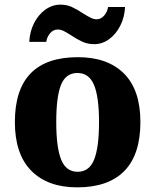

<svg xmlns="http://www.w3.org/2000/svg" viewBox="-20 -796 668 826"><path d="M44 -271Q44 -550 315 -550Q443 -550 513.5 -479.5Q584 -409 584 -271Q584 -131 515 -60.5Q446 10 312 10Q185 10 114.5 -61.5Q44 -133 44 -271ZM406 -271Q406 -379 384.5 -430.5Q363 -482 313 -482Q263 -482 242.5 -431Q222 -380 222 -271Q222 -162 243 -109.5Q264 -57 314 -57Q364 -57 385 -109.5Q406 -162 406 -271ZM286 -644Q264 -658 252.5 -663.5Q241 -669 228 -669Q209 -669 195.5 -653Q182 -637 179 -616H106Q108 -660 126.5 -696.5Q145 -733 175 -754.5Q205 -776 240 -776Q267 -776 289 -766Q311 -756 338 -738Q359 -725 371.5 -719Q384 -713 396 -713Q414 -713 428 -729Q442 -745 445 -766H518Q516 -722 497.5 -685.5Q479 -649 449.5 -627.5Q420 -606 385 -606Q358 -606 335.5 -616Q313 -626 286 -644Z"/></svg>

Font: Noto Serif ExtraBold
Style: Regular
Weight: 800
Designer: Monotype Design Team
Foundry: Monotype Imaging Inc.
Version: Version 1.001